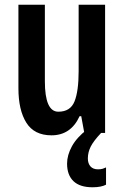

<svg xmlns="http://www.w3.org/2000/svg" viewBox="-20 -563 524 813"><path d="M425 -543V0H337L324 -71H317Q280 10 198 10Q125 10 91.5 -43.5Q58 -97 58 -189V-543H170V-219Q170 -90 227 -90Q278 -90 295.5 -133.5Q313 -177 313 -262V-543ZM352 108Q352 129 363 141.5Q374 154 395 154Q407 154 415 151.5Q423 149 429 146V219Q420 224 405.5 227Q391 230 372 230Q318 230 291 204Q264 178 264 130Q264 94 284.5 56.5Q305 19 348 -14L408 0Q376 34 364 58Q352 82 352 108Z"/></svg>

Font: Noto Sans Devanagari UI ExtraCondensed SemiBold
Style: Regular
Weight: 600
Width: 2
Designer: Jelle Bosma - Monotype Design Team
Foundry: Monotype Imaging Inc.
Version: Version 2.004; ttfautohint (v1.8.4.7-5d5b)